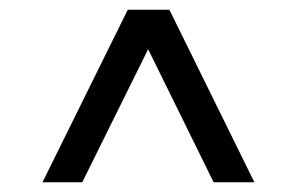

<svg xmlns="http://www.w3.org/2000/svg" viewBox="-20 -750 610 394"><path d="M67.2 -376 242.2 -730H327.6L502 -376H418.4L284 -649L148.8 -376Z"/></svg>

Font: MuseoModerno Thin
Style: Regular
Weight: 100
Designer: Pablo Cosgaya, Héctor Gatti, Marcela Romero, and the Authors of The MuseoModerno Project.
Foundry: Omnibus-Type Team
Version: Version 1.003